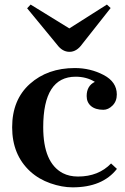

<svg xmlns="http://www.w3.org/2000/svg" viewBox="-20 -803 541 833"><path d="M487.3 -70.3Q424.8 9.8 294.9 9.8Q249 9.8 198.7 -7.8Q148.4 -25.4 111.3 -59.1Q32.7 -131.3 32.7 -250.7Q32.7 -370.1 109.6 -439Q186.5 -507.8 304.7 -507.8Q372.1 -507.8 429.4 -477.8Q486.8 -447.8 486.8 -393.1Q486.8 -363.8 468.3 -345.2Q449.7 -326.7 428.7 -326.7Q394 -326.7 375 -342.8Q356 -358.9 356 -386.2Q356 -430.7 391.6 -447.8Q355.5 -470.2 308.1 -470.2Q167.5 -470.2 167.5 -251Q167.5 -96.7 252.4 -51.8Q280.8 -37.1 318.4 -37.1Q407.2 -37.1 461.9 -93.8ZM227.5 -609.4 97.7 -767.1 112.8 -783.2 280.8 -679.7 443.8 -783.2 460 -768.1 337.4 -612.8Q313 -578.1 281.7 -578.1Q250.5 -578.1 227.5 -609.4Z"/></svg>

Font: Cantata One
Style: Regular
Weight: 400
Designer: Joana Maria Correia da Silva
Foundry: Joana Maria Correia da Silva
Version: Version 1.002